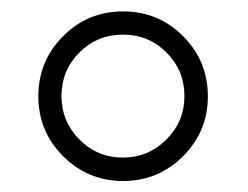

<svg xmlns="http://www.w3.org/2000/svg" viewBox="-20 -697 440 340"><path d="M197.8 -676.8Q260.7 -676.8 304.4 -632.8Q348.1 -588.9 348.1 -526.4Q348.1 -464.4 304.2 -420.4Q260.3 -376.5 197.8 -376.5Q135.7 -376.5 91.8 -420.4Q47.9 -464.4 47.9 -526.4Q47.9 -588.9 91.6 -632.8Q135.3 -676.8 197.8 -676.8ZM197.8 -635.7Q152.3 -635.7 120.6 -604Q88.9 -572.3 88.9 -526.9Q88.9 -481.9 120.6 -450Q152.3 -418 197.8 -418Q242.7 -418 274.7 -450Q306.6 -481.9 306.6 -526.9Q306.6 -572.3 274.9 -604Q243.2 -635.7 197.8 -635.7Z"/></svg>

Font: Jameel Khushkhati
Style: Regular
Weight: 400
Version: Version 3.5